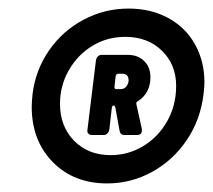

<svg xmlns="http://www.w3.org/2000/svg" viewBox="-20 -729 497 448"><path d="M457 -537Q457 -528 455 -510Q448 -450 416 -402.5Q384 -355 335 -328Q286 -301 230 -301Q152 -301 103 -351Q54 -401 54 -480Q54 -490 56 -510Q63 -566 94.5 -611.5Q126 -657 175 -683Q224 -709 280 -709Q332 -709 372.5 -687Q413 -665 435 -625.5Q457 -586 457 -537ZM391 -529Q391 -578 358 -610.5Q325 -643 272 -643Q230 -643 195.5 -622Q161 -601 140.5 -565Q120 -529 120 -487Q120 -434 153 -400.5Q186 -367 238 -367Q279 -367 314 -388Q349 -409 370 -446Q391 -483 391 -529ZM302 -493Q298 -492 298 -487L311 -428V-425Q311 -414 300 -414H270Q261 -414 259 -424L249 -479Q247 -483 246 -483Q244 -483 242.5 -481.5Q241 -480 241 -478L235 -426Q234 -421 230.5 -417.5Q227 -414 222 -414H194Q189 -414 186 -417.5Q183 -421 184 -426L204 -589Q205 -594 208.5 -597.5Q212 -601 217 -601H278Q302 -601 316.5 -586.5Q331 -572 331 -549Q331 -512 302 -493ZM250 -552 247 -526Q247 -521 251 -521H261Q276 -521 280 -539V-542Q280 -557 265 -557H256Q252 -557 250 -552Z"/></svg>

Font: Barlow Semi Condensed ExtraBold
Style: Italic
Weight: 800
Width: 4
Italic angle: -7°
Designer: Jeremy Tribby
Foundry: Tribby Type
Version: Version 1.408